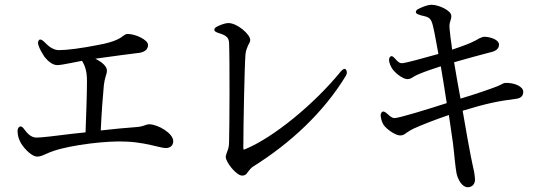

<svg xmlns="http://www.w3.org/2000/svg" viewBox="-20 -759 2290 808"><path d="M569 -537C594 -542 603 -555 603 -570C603 -591 551 -616 518 -616C509 -616 506 -613 500 -609C488 -600 467 -583 394 -570C324 -556 262 -548 229 -548C206 -548 187 -561 166 -583C157 -592 149 -595 145 -591C140 -586 138 -579 142 -568C148 -550 158 -534 167 -520C181 -503 200 -485 221 -485C233 -485 253 -489 279 -494C293 -497 308 -500 325 -503C339 -481 346 -457 346 -418C346 -373 343 -271 340 -202L284 -196C213 -187 154 -180 134 -180C113 -180 97 -194 82 -215C75 -225 69 -229 63 -226C57 -223 53 -216 54 -204C55 -188 58 -178 63 -167C71 -146 109 -100 137 -100C149 -100 160 -105 173 -111C182 -115 194 -120 206 -124C279 -149 434 -168 512 -163C566 -161 609 -150 639 -143C656 -139 669 -136 678 -136C698 -136 709 -148 709 -165C709 -199 643 -236 608 -236C603 -236 599 -235 593 -233C585 -230 572 -225 551 -224C509 -221 457 -216 404 -210C407 -278 413 -360 417 -400C419 -415 421 -425 424 -435C427 -445 430 -454 430 -462C430 -480 409 -498 381 -512C454 -522 540 -534 569 -537Z M882 -633C882 -628 888 -624 900 -620C937 -609 942 -598 944 -580C947 -509 946 -225 944 -161C944 -140 939 -128 935 -118C933 -111 930 -104 930 -99C930 -76 975 -20 999 -20C1012 -20 1017 -26 1023 -35C1028 -42 1036 -52 1045 -58C1202 -156 1343 -287 1436 -441C1441 -451 1441 -458 1436 -466C1431 -472 1423 -469 1414 -458C1304 -323 1132 -180 1009 -130C1005 -129 1004 -129 1004 -139C1004 -228 1009 -479 1013 -530C1015 -548 1020 -558 1024 -568C1029 -576 1033 -584 1033 -591C1033 -614 979 -662 941 -662C928 -662 910 -655 895 -648C885 -643 882 -639 882 -633Z M1730 -708C1730 -703 1736 -699 1747 -696L1753 -694C1775 -689 1788 -687 1796 -669C1804 -652 1814 -591 1825 -532C1763 -515 1687 -493 1671 -493C1659 -493 1651 -503 1640 -515C1633 -522 1628 -525 1623 -521C1618 -517 1616 -510 1618 -499C1620 -490 1623 -483 1628 -474C1639 -454 1675 -426 1694 -426C1705 -426 1711 -430 1719 -435C1724 -438 1732 -443 1740 -446C1766 -457 1800 -469 1835 -480C1841 -444 1851 -386 1860 -325C1782 -300 1660 -262 1640 -262C1632 -262 1624 -267 1610 -280C1600 -289 1593 -292 1588 -288C1583 -284 1580 -276 1583 -265C1585 -252 1589 -243 1594 -234C1605 -217 1643 -189 1664 -189C1676 -189 1683 -194 1692 -201C1699 -206 1709 -212 1719 -217C1756 -234 1818 -258 1869 -275L1886 -158C1889 -133 1892 -107 1894 -84C1897 -59 1899 -40 1901 -31C1906 -4 1925 29 1948 29C1970 29 1979 12 1979 -3C1978 -25 1974 -44 1967 -74C1966 -81 1964 -88 1962 -98C1955 -133 1942 -205 1927 -293C2028 -324 2079 -334 2151 -343C2177 -346 2182 -360 2182 -373C2182 -395 2144 -412 2105 -410C2100 -409 2097 -408 2092 -405C2088 -403 2081 -399 2073 -396C2045 -385 1976 -361 1918 -344C1909 -391 1900 -443 1891 -497C1938 -511 2003 -528 2044 -539C2069 -544 2080 -556 2080 -571C2080 -591 2048 -602 2024 -604C2015 -605 2009 -603 2001 -599C1999 -599 1998 -598 1996 -597C1988 -592 1975 -585 1959 -578C1936 -568 1911 -560 1883 -550C1882 -555 1881 -561 1881 -565C1877 -593 1874 -613 1872 -638C1870 -655 1873 -664 1876 -673C1878 -680 1880 -686 1879 -694C1878 -714 1828 -739 1795 -739C1783 -739 1762 -732 1744 -723C1734 -719 1730 -714 1730 -708Z"/></svg>

Font: 寒蝉锦书宋 CompactLight
Style: Bold
Weight: 400
Width: 4
Designer: 寒蝉锦书宋{Warren} 思源宋体{Ryoko NISHIZUKA 西塚涼子 (kana & ideographs); Frank Grießhammer (Latin, Greek & Cyrillic); Wenlong ZHANG 
Foundry: Adobe & ChillType
Version: Version 2.000;Glyphs 3.1.1 (3135)